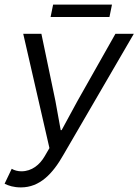

<svg xmlns="http://www.w3.org/2000/svg" viewBox="-20 -803 602 835"><path d="M71 12C153 12 209 -47 256 -130L562 -656H482L317 -364L248 -237H244L221 -364L160 -656H81L195 -159L174 -123C153 -87 119 -58 73 -58C58 -58 42 -62 31 -69L0 -4C18 5 40 12 71 12ZM200 -729H456L467 -783H211Z"/></svg>

Font: Source Sans Pro
Style: Italic
Weight: 400
Italic angle: -11°
Designer: Paul D. Hunt
Foundry: Adobe Systems Incorporated
Version: Version 3.006;hotconv 1.0.111;makeotfexe 2.5.65597